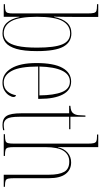

<svg xmlns="http://www.w3.org/2000/svg" viewBox="347 -1147 810 1544"><g transform="rotate(90 752.0 -375.0)"><path d="M249 10Q196 10 163.5 -24.5Q131 -59 117 -126H115V0H14V-10H24Q53 -10 66.5 -14.5Q80 -19 84 -33.5Q88 -48 88 -77V-671Q88 -708 84 -724.5Q80 -741 66 -745.5Q52 -750 23 -750H14V-760H116V-561Q116 -535 115.5 -496Q115 -457 114 -404H116Q130 -473 162 -508.5Q194 -544 248 -544Q319 -544 355 -480Q391 -416 391 -267Q391 -162 373 -101.5Q355 -41 323 -15.5Q291 10 249 10ZM249 0Q285 0 310.5 -25.5Q336 -51 349.5 -110Q363 -169 363 -269Q363 -409 336.5 -471.5Q310 -534 249 -534Q184 -534 149.5 -473Q115 -412 115 -268Q115 -124 149.5 -62Q184 0 249 0Z M645 10Q572 10 529.5 -61Q487 -132 487 -262Q487 -403 526 -472.5Q565 -542 636 -542Q705 -542 740 -474.5Q775 -407 775 -291V-277H515Q515 -131 549.5 -65.5Q584 0 644 0Q688 0 713 -28Q738 -56 746 -99Q760 -95 760 -79Q760 -63 746.5 -42Q733 -21 707.5 -5.5Q682 10 645 10ZM747 -287Q746 -403 720.5 -467.5Q695 -532 636 -532Q578 -532 548 -469Q518 -406 515 -287Z M985 10Q934 10 912.5 -22.5Q891 -55 891 -141V-526H831V-536Q857 -538 870.5 -543.5Q884 -549 891 -559Q904 -576 906 -601Q908 -626 909 -657H919V-536H1019V-526H919V-125Q919 -50 935.5 -25Q952 0 983 0Q994 0 1003.5 -1Q1013 -2 1027 -5V5Q1002 10 985 10Z M1059 0V-10H1068Q1099 -10 1113 -14.5Q1127 -19 1131 -35Q1135 -51 1135 -86V-674Q1135 -708 1131 -724Q1127 -740 1115 -745Q1103 -750 1078 -750H1062V-760H1163V-495Q1163 -489 1163 -485Q1163 -481 1163 -471Q1163 -461 1162 -436H1164Q1175 -485 1207.5 -513.5Q1240 -542 1286 -542Q1345 -542 1379 -497.5Q1413 -453 1413 -364V-84Q1413 -52 1416.5 -36Q1420 -20 1433 -15Q1446 -10 1474 -10H1482V0H1385V-364Q1385 -445 1362 -486Q1339 -527 1280 -527Q1223 -527 1193 -481Q1163 -435 1163 -333V-86Q1163 -51 1167 -35Q1171 -19 1185 -14.5Q1199 -10 1229 -10H1234V0Z"/></g></svg>

Font: Noto Serif Display ExtraCondensed Thin
Style: Regular
Weight: 100
Width: 2
Designer: Monotype Design Team
Foundry: Monotype Imaging Inc.
Version: Version 2.009